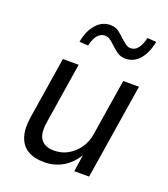

<svg xmlns="http://www.w3.org/2000/svg" viewBox="-135 -821 813 927"><g transform="rotate(20 271.5 -358.0)"><path d="M198 9Q147 9 113.5 -11Q80 -31 67 -72.5Q54 -114 64 -175L114 -490H195L146 -180Q139 -139 145.5 -112.5Q152 -86 172 -73Q192 -60 224 -60Q264 -60 296 -78.5Q328 -97 350 -128.5Q372 -160 378 -201L424 -490H505L427 0H351L366 -102H372Q345 -49 300 -20Q255 9 198 9ZM206 -593 161 -596Q171 -654 201.5 -688.5Q232 -723 274 -723Q301 -723 319 -709Q337 -695 352 -680Q365 -669 376.5 -660Q388 -651 403 -651Q425 -651 440 -670.5Q455 -690 463 -725L509 -722Q498 -663 468.5 -629Q439 -595 397 -595Q370 -595 352 -608.5Q334 -622 318 -637Q306 -649 294 -657.5Q282 -666 267 -666Q245 -666 229.5 -647.5Q214 -629 206 -593Z"/></g></svg>

Font: Nunito Sans 10pt SemiCondensed
Style: Italic
Weight: 400
Width: 4
Italic angle: -9°
Designer: Vernon Adams
Foundry: Vernon Adams
Version: Version 3.101;gftools[0.9.27]